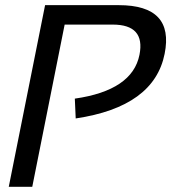

<svg xmlns="http://www.w3.org/2000/svg" viewBox="-20 -718 658 738"><path d="M13.7 0 153.3 -698.2H436.5Q650.4 -698.2 612.8 -511.2Q572.3 -307.6 271 -262.7L267.6 -338.9Q488.8 -370.6 516.1 -507.3Q539.1 -623.5 413.1 -623.5H228.5L104 0Z"/></svg>

Font: Sansation
Style: Italic
Weight: 400
Designer: Bernd Montag
Version: Version 1.301